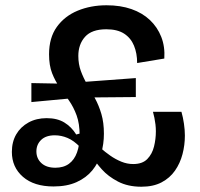

<svg xmlns="http://www.w3.org/2000/svg" viewBox="-20 -694 757 728"><path d="M183 13Q109 13 67 -23.5Q25 -60 25 -118Q25 -156 41.5 -184.5Q58 -213 88 -229.5Q118 -246 157 -246Q197 -246 224 -229.5Q251 -213 269 -184L284 -188V-136Q260 -161 236 -171Q212 -181 188 -181Q154 -181 136 -163.5Q118 -146 118 -120Q118 -93 137 -75.5Q156 -58 190 -58Q221 -58 241.5 -73Q262 -88 272 -116Q282 -144 282 -180Q282 -225 270.5 -256.5Q259 -288 241.5 -313Q224 -338 206.5 -362.5Q189 -387 177.5 -416.5Q166 -446 166 -488Q166 -551 195.5 -592Q225 -633 274.5 -653.5Q324 -674 384 -674Q437 -674 478.5 -659.5Q520 -645 548.5 -618Q577 -591 591.5 -554Q606 -517 603 -472L500 -455Q500 -492 488 -521Q476 -550 450.5 -566.5Q425 -583 383 -583Q328 -583 302.5 -554.5Q277 -526 277 -482Q277 -451 286.5 -425Q296 -399 310.5 -374Q325 -349 340 -321.5Q355 -294 364.5 -261.5Q374 -229 374 -187Q374 -148 363.5 -112Q353 -76 330 -48Q307 -20 270.5 -3.5Q234 13 183 13ZM99 -307V-379L257 -376L260 -322ZM516 14Q465 14 427.5 -5.5Q390 -25 366 -52Q342 -79 330 -99L317 -106L336 -155Q347 -146 362.5 -132Q378 -118 398 -104Q418 -90 440 -81Q462 -72 485 -72Q520 -72 538.5 -91Q557 -110 564 -138.5Q571 -167 571 -196Q571 -209 569.5 -222Q568 -235 565.5 -247Q563 -259 560 -270H668Q674 -249 677.5 -225Q681 -201 681 -180Q681 -144 672 -109.5Q663 -75 643.5 -47Q624 -19 592.5 -2.5Q561 14 516 14ZM269 -324 265 -381 495 -398V-326Z"/></svg>

Font: Bricolage Grotesque 96pt ExtraBold Medium
Style: Regular
Weight: 500
Version: Version 1.001;gftools[0.9.33.dev8+g029e19f]